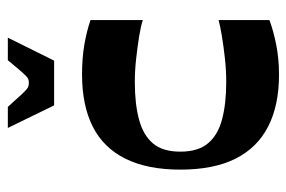

<svg xmlns="http://www.w3.org/2000/svg" viewBox="-144 -594 749 502"><g transform="rotate(-90 231.0 -343.5)"><path d="M286 11Q206 11 150.5 -17.5Q95 -46 66.5 -103Q38 -160 38 -247Q38 -333 66.5 -390.5Q95 -448 150.5 -476Q206 -504 287 -504Q330 -504 364.5 -498Q399 -492 429 -482V-345Q415 -350 387.5 -354.5Q360 -359 328.5 -362.5Q297 -366 267 -366Q210 -366 169 -355Q128 -344 106.5 -318.5Q85 -293 85 -247Q85 -201 106.5 -175Q128 -149 169 -138Q210 -127 267 -127Q298 -127 329.5 -130.5Q361 -134 388 -138.5Q415 -143 429 -147V-14Q399 -3 363 4Q327 11 286 11ZM206 -577 147 -698H202Q227 -670 237.5 -659Q248 -648 253 -645.5Q258 -643 265 -643Q272 -643 276.5 -645.5Q281 -648 291 -659Q301 -670 324 -698H383L323 -577Z"/></g></svg>

Font: Ojuju ExtraLight
Style: Bold
Weight: 700
Version: Version 1.000